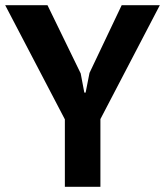

<svg xmlns="http://www.w3.org/2000/svg" viewBox="-22 -720 636 740"><path d="M228 -260 -2 -700H161L289 -437L303 -363H308L323 -439L447 -700H594L365 -261V0H228Z"/></svg>

Font: PTSans
Style: Bold
Weight: 700
Designer: A.Korolkova, O.Umpeleva, V.Yefimov
Foundry: ParaType Ltd
Version: Version 2.003W OFL